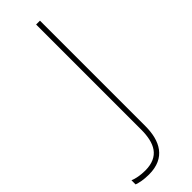

<svg xmlns="http://www.w3.org/2000/svg" viewBox="-392 -729 917 917"><g transform="rotate(-45 66.5 -270.0)"><path d="M-19 174C93 174 132 97 132 -2V-714H106V-5C106 86 77 148 -19 148C-50 148 -80 142 -98 134V162C-81 168 -56 174 -19 174Z"/></g></svg>

Font: Noto Sans Ethiopic Thin
Style: Regular
Weight: 100
Designer: Monotype Design Team
Foundry: Monotype Imaging Inc.
Version: Version 2.102